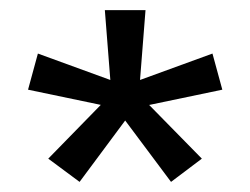

<svg xmlns="http://www.w3.org/2000/svg" viewBox="-20 -659 495 380"><path d="M137.5 -299 75.5 -345 181 -453 181.5 -451 35.5 -481.5 55 -553 199 -500.5 198.5 -499 187.5 -639H268L257 -499L256.5 -500.5L400.5 -553L420 -481.5L274 -451L273.5 -453L379.5 -345L318.5 -299L227 -421.5H228.5Z"/></svg>

Font: Anek Gujarati Expanded
Style: Regular
Weight: 400
Width: 7
Designer: Mrunmayee Ghaisas (Gujarati), Yesha Goshar (Latin)
Foundry: Ek Type
Version: Version 1.003